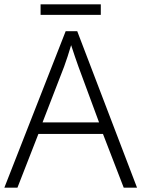

<svg xmlns="http://www.w3.org/2000/svg" viewBox="-20 -860 648 880"><path d="M442 -840H166V-792H442ZM547 0H608L334 -717H281L0 0H60L156 -246H452ZM339 -556 434 -299H175L274 -555C283 -580 296 -618 306 -653C316 -622 332 -575 339 -556Z"/></svg>

Font: Noto Sans Myanmar UI Light
Style: Regular
Weight: 300
Designer: Monotype Design Team
Foundry: Monotype Imaging Inc.
Version: Version 2.103